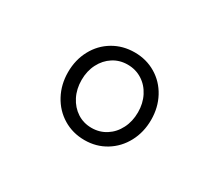

<svg xmlns="http://www.w3.org/2000/svg" viewBox="-71 -874 704 618"><g transform="rotate(30 281.0 -565.0)"><path d="M127.4 -565.4Q127.4 -611.3 147.5 -648.4Q167.5 -685.5 202.9 -706.5Q238.3 -727.5 282.2 -727.5Q325.7 -727.5 360.8 -706.5Q396 -685.5 416 -648.4Q436 -611.3 436 -565.4Q436 -519.5 416 -482.2Q396 -444.8 360.8 -423.3Q325.7 -401.9 282.2 -401.9Q238.3 -401.9 202.9 -423.3Q167.5 -444.8 147.5 -482.2Q127.4 -519.5 127.4 -565.4ZM387.2 -565.4Q387.2 -598.6 373.5 -625.2Q359.9 -651.9 335.9 -667Q312 -682.1 282.2 -682.1Q252.4 -682.1 228.8 -667Q205.1 -651.9 191.4 -625.2Q177.7 -598.6 177.7 -565.4Q177.7 -531.7 191.4 -504.9Q205.1 -478 228.8 -462.6Q252.4 -447.3 282.2 -447.3Q312 -447.3 335.9 -462.6Q359.9 -478 373.5 -504.9Q387.2 -531.7 387.2 -565.4Z"/></g></svg>

Font: Reddit Mono Light
Style: Regular
Weight: 300
Monospace: yes
Designer: Stephen Hutchings
Foundry: Reddit
Version: Version 1.011